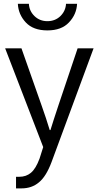

<svg xmlns="http://www.w3.org/2000/svg" viewBox="-20 -786 531 1035"><path d="M7.8 -525.4Q29.3 -525.4 95.7 -525.4Q123 -448.2 204.1 -217.8Q228.5 -149.4 248 -85Q249 -85 252 -85Q266.6 -132.8 294.9 -217.8Q329.1 -320.3 398.4 -525.4Q419.9 -525.4 484.4 -525.4Q427.7 -372.1 257.8 87.9Q228.5 166 189.5 197.3Q151.4 229.5 95.7 229.5Q85.9 229.5 66.4 229.5Q66.4 213.9 66.4 167Q71.3 167 84 167Q121.1 167 146.5 145.5Q172.9 124 193.4 68.4Q200.2 47.9 212.9 6.8Q161.1 -126 7.8 -525.4ZM76.2 -765.6Q90.8 -765.6 135.7 -765.6Q137.7 -726.6 166 -699.2Q194.3 -671.9 235.4 -671.9Q277.3 -671.9 305.7 -699.2Q334 -727.5 335.9 -765.6Q355.5 -765.6 395.5 -765.6Q392.6 -708 351.6 -665Q311.5 -622.1 235.4 -622.1Q159.2 -622.1 119.1 -665Q79.1 -708 76.2 -765.6Z"/></svg>

Font: Gothic A1
Style: Regular
Weight: 400
Designer: HanYang I&C Co.,Ltd.
Version: Version 2.50